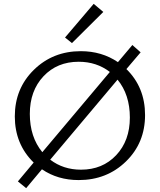

<svg xmlns="http://www.w3.org/2000/svg" viewBox="-20 -930 830 998"><path d="M517 -868 354 -706 318 -735 467 -910ZM637 -571Q734 -476 734 -332Q734 -187 634.5 -90.5Q535 6 389 6Q280 6 198 -50L116 48L73 13L155 -85Q57 -181 57 -325Q57 -470 156 -567Q255 -664 400 -664Q509 -664 593 -607L668 -696L711 -658ZM200 -139 551 -556Q482 -609 389 -609Q277 -609 206 -533.5Q135 -458 135 -338Q135 -218 200 -139ZM401 -48Q513 -48 584 -123.5Q655 -199 655 -319Q655 -438 591 -516L241 -100Q309 -48 401 -48Z"/></svg>

Font: EauTestInfant
Style: Regular
Weight: 400
Designer: Christian Thalmann (Catharsis Fonts)
Version: Version 0.001;PS 000.001;hotconv 1.0.88;makeotf.lib2.5.64775